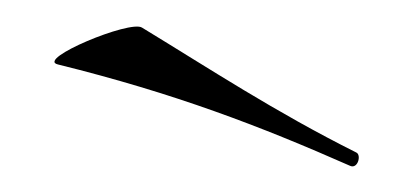

<svg xmlns="http://www.w3.org/2000/svg" viewBox="-20 -566 314 146"><path d="M246 -440C252 -437 255 -448 251 -450C189 -481 139 -514 88 -545C79 -551 7 -521 24 -517C113 -495 178 -470 246 -440Z"/></svg>

Font: Cormorant SC
Style: Regular
Weight: 400
Designer: Christian Thalmann (Catharsis Fonts)
Version: Version 1.000;PS 001.000;hotconv 1.0.70;makeotf.lib2.5.58329